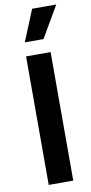

<svg xmlns="http://www.w3.org/2000/svg" viewBox="-99 -931 462 971"><g transform="rotate(-10 132.5 -446.0)"><path d="M69 0V-660H195V0ZM171 -731H75L141 -892H265Z"/></g></svg>

Font: Bricolage Grotesque SemiCondensed SemiBold
Style: Regular
Weight: 600
Width: 4
Designer: Mathieu Triay
Foundry: Atelier Triay
Version: Version 1.001;gftools[0.9.33.dev8+g029e19f]